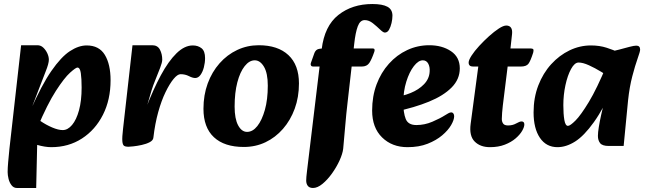

<svg xmlns="http://www.w3.org/2000/svg" viewBox="-20 -716 3216 955"><path d="M235 16Q204 16 164 4.5Q124 -7 87 -24L135 -153Q152 -134 180.5 -114.5Q209 -95 239.5 -82Q270 -69 292 -69Q317 -69 338.5 -94.5Q360 -120 373 -167.5Q386 -215 386 -281Q386 -325 382 -352.5Q378 -380 365 -380Q357 -380 328.5 -354.5Q300 -329 258 -264Q216 -199 166 -81L131 -166Q187 -293 235.5 -363Q284 -433 327.5 -461.5Q371 -490 411 -490Q473 -490 501.5 -443Q530 -396 530 -317Q530 -220 492 -145Q454 -70 387.5 -27Q321 16 235 16ZM64 219Q48 219 37.5 205.5Q27 192 22.5 173.5Q18 155 18 140Q18 120 20.5 91.5Q23 63 27 23L85 -491H166Q183 -491 195.5 -479Q208 -467 215.5 -450.5Q223 -434 223 -419Q223 -400 207.5 -361.5Q192 -323 171 -267L142 -191H188L173 -56L166 -43L160 219Z M743 -32 705 -175Q742 -271 780 -341.5Q818 -412 858 -451Q898 -490 939 -490Q965 -490 982.5 -476Q1000 -462 1000 -427Q1000 -404 994 -381Q988 -358 977 -343Q966 -328 951 -328Q938 -328 919.5 -337.5Q901 -347 878 -347Q863 -347 843.5 -323.5Q824 -300 803.5 -258Q783 -216 767 -158.5Q751 -101 743 -32ZM618 14Q605 14 597.5 9.5Q590 5 588.5 -14Q587 -33 592 -75L639 -491H737Q764 -491 775.5 -469Q787 -447 787 -419Q787 -406 776.5 -378.5Q766 -351 753.5 -320.5Q741 -290 734 -267L710 -185L760 -191L743 -32Q742 -18 725 -9Q708 0 685 5Q662 10 643 12Q624 14 618 14Z M1193 15Q1096 15 1044 -33.5Q992 -82 992 -175Q992 -243 1013 -300.5Q1034 -358 1072 -401Q1110 -444 1160 -467.5Q1210 -491 1267 -491Q1362 -491 1414.5 -442Q1467 -393 1467 -301Q1467 -233 1446 -175.5Q1425 -118 1387.5 -75Q1350 -32 1300.5 -8.5Q1251 15 1193 15ZM1209 -60Q1237 -60 1260 -89Q1283 -118 1297.5 -169.5Q1312 -221 1312 -290Q1312 -352 1293 -384Q1274 -416 1247 -416Q1220 -416 1197 -387Q1174 -358 1160.5 -306.5Q1147 -255 1147 -186Q1147 -125 1164.5 -92.5Q1182 -60 1209 -60Z M1537 219Q1519 219 1511 208.5Q1503 198 1503 182Q1503 167 1507 135L1580 -471Q1594 -587 1663 -641.5Q1732 -696 1832 -696Q1882 -696 1907 -682.5Q1932 -669 1932 -638Q1932 -621 1927.5 -601.5Q1923 -582 1915 -568Q1907 -554 1894 -554Q1886 -554 1870 -569.5Q1854 -585 1834.5 -600.5Q1815 -616 1794 -616Q1771 -616 1759.5 -585Q1748 -554 1742 -499L1709 -208Q1702 -149 1697 -88.5Q1692 -28 1687 24Q1684 49 1669 82Q1654 115 1631.5 146.5Q1609 178 1584 198.5Q1559 219 1537 219ZM1537 -385Q1530 -385 1527 -390Q1524 -395 1526 -402L1543 -450Q1548 -464 1557.5 -469.5Q1567 -475 1594 -475H1834Q1847 -475 1842 -459Q1829 -421 1817 -403Q1805 -385 1779 -385Z M2007 16Q1930 16 1880.5 -32.5Q1831 -81 1831 -166Q1831 -237 1853 -296Q1875 -355 1914.5 -399Q1954 -443 2005.5 -467Q2057 -491 2115 -491Q2179 -491 2223 -461.5Q2267 -432 2267 -376Q2267 -322 2226.5 -281Q2186 -240 2114 -210.5Q2042 -181 1947 -161L1934 -231Q1982 -237 2022.5 -253.5Q2063 -270 2089 -297Q2115 -324 2117 -359Q2119 -383 2110 -399.5Q2101 -416 2083 -416Q2061 -416 2038.5 -387Q2016 -358 2001 -310Q1986 -262 1986 -206Q1986 -155 1998 -124.5Q2010 -94 2051 -94Q2092 -94 2130.5 -110.5Q2169 -127 2194 -143Q2202 -148 2210 -152.5Q2218 -157 2224 -157Q2231 -157 2235 -151.5Q2239 -146 2239 -138Q2239 -120 2224 -94Q2209 -68 2179.5 -43Q2150 -18 2107 -1Q2064 16 2007 16Z M2417 16Q2369 16 2341 -12Q2313 -40 2321 -100L2359 -385H2333Q2311 -385 2311 -405Q2311 -417 2325.5 -439.5Q2340 -462 2363.5 -487.5Q2387 -513 2412.5 -536Q2438 -559 2461 -574Q2484 -589 2498 -589Q2514 -589 2521.5 -578.5Q2529 -568 2527 -547L2519 -475H2616Q2631 -475 2633 -470Q2635 -465 2632 -454Q2619 -413 2608.5 -399Q2598 -385 2570 -385H2505L2481 -191Q2479 -172 2477.5 -155Q2476 -138 2476 -124Q2476 -111 2482.5 -101.5Q2489 -92 2507 -92Q2530 -92 2547.5 -102Q2565 -112 2574 -112Q2588 -112 2588 -97Q2588 -84 2577 -65Q2566 -46 2544.5 -27.5Q2523 -9 2491 3.5Q2459 16 2417 16Z M2753 16Q2697 16 2665.5 -30.5Q2634 -77 2634 -157Q2634 -230 2657.5 -291Q2681 -352 2721.5 -396.5Q2762 -441 2813 -465.5Q2864 -490 2919 -490Q2962 -490 2997.5 -478.5Q3033 -467 3058 -455L3029 -321Q3003 -339 2971 -358.5Q2939 -378 2909 -391.5Q2879 -405 2858 -405Q2838 -405 2820.5 -373Q2803 -341 2792.5 -292.5Q2782 -244 2782 -193Q2782 -149 2787 -119.5Q2792 -90 2805 -90Q2816 -90 2842.5 -116.5Q2869 -143 2909 -209Q2949 -275 2998 -393L3037 -297Q2983 -177 2934 -108.5Q2885 -40 2840.5 -12Q2796 16 2753 16ZM3008 10Q2976 10 2965 -4Q2954 -18 2954 -40Q2954 -57 2958.5 -84.5Q2963 -112 2970 -144Q2977 -176 2985 -204L3007 -279L2973 -305L2997 -456Q3029 -461 3058.5 -469Q3088 -477 3111 -483Q3134 -489 3145 -489Q3164 -489 3164 -469Q3164 -460 3151.5 -425Q3139 -390 3125 -336.5Q3111 -283 3104 -217L3082 10Z"/></svg>

Font: Alkatra
Style: Regular
Weight: 400
Designer: Suman Bhandary
Version: Version 1.100;gftools[0.9.22]